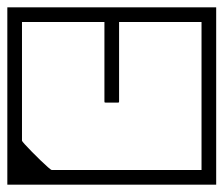

<svg xmlns="http://www.w3.org/2000/svg" viewBox="-40 -504 610 524"><path d="M-20 -357H20Q20 -329.5 20 -313Q20 -296.5 20 -281.2Q20 -266 20 -242Q20 -242 20 -242Q20 -242 20 -242Q20 -242 20 -242Q20 -242 20 -242Q20 -217 20 -204Q20 -191 20 -182.2Q20 -173.5 20 -161.8Q20 -150 20 -127H-20ZM550 -357V-127H510Q510 -150 510 -161.8Q510 -173.5 510 -182.2Q510 -191 510 -204Q510 -217 510 -242Q510 -242 510 -242Q510 -242 510 -242Q510 -242 510 -242Q510 -242 510 -242Q510 -266 510 -281.2Q510 -296.5 510 -313Q510 -329.5 510 -357ZM-20 -279H20V-120Q20 -118.5 27.8 -110Q35.5 -101.5 47 -89.8Q58.5 -78 70.5 -66.5Q82.5 -55 91 -47.5Q99.5 -40 101 -40Q101 -40 101 -40Q101 -40 101 -40Q101 -40 101 -40Q101 -40 118.2 -40Q135.5 -40 161 -40Q186.5 -40 212 -40Q237.5 -40 254.8 -40Q272 -40 272 -40Q272 -30.5 272 -20.2Q272 -10 272 0Q272 0 272 0Q272 0 272 0Q272 0 272 0Q272 0 272 0Q272 0 272 0Q268.5 0 246 0Q223.5 0 190.2 0Q157 0 120.8 0Q84.5 0 52.5 0Q20.5 0 0.2 0Q-20 0 -20 0Q-20 0 -20 0Q-20 0 -20 0Q-20 0 -20 0Q-20 0 -20 0Q-20 0 -20 -20.2Q-20 -40.5 -20 -72.2Q-20 -104 -20 -139.5Q-20 -175 -20 -206.8Q-20 -238.5 -20 -258.8Q-20 -279 -20 -279ZM-20 -205Q-20 -205 -20 -225.2Q-20 -245.5 -20 -277.2Q-20 -309 -20 -344.5Q-20 -380 -20 -411.8Q-20 -443.5 -20 -463.8Q-20 -484 -20 -484Q-20 -484 -20 -484Q-20 -484 -20 -484Q-20 -484 -20 -484Q-20 -484 -20 -484Q-20 -484 1 -484Q22 -484 55.2 -484Q88.5 -484 126 -484Q163.5 -484 196.8 -484Q230 -484 251 -484Q272 -484 272 -484Q272 -484 272 -484Q272 -484 272 -484Q272 -484 272 -484Q272 -484 272 -484Q272 -484 272 -484Q272 -474.5 272 -464.2Q272 -454 272 -444Q272 -444 253.8 -444Q235.5 -444 206.8 -444Q178 -444 146 -444Q114 -444 85.2 -444Q56.5 -444 38.2 -444Q20 -444 20 -444Q20 -444 20 -444Q20 -444 20 -444Q20 -444 20 -444Q20 -444 20 -444Q20 -444 20 -444Q20 -444 20 -444Q20 -444 20 -444Q20 -444 20 -444Q20 -444 20 -444Q20 -444 20 -444Q20 -444 20 -444Q20 -444 20 -444Q20 -444 20 -444Q20 -444 20 -426.8Q20 -409.5 20 -382.2Q20 -355 20 -324.5Q20 -294 20 -266.8Q20 -239.5 20 -222.2Q20 -205 20 -205ZM550 -205H510Q510 -205 510 -222.2Q510 -239.5 510 -266.8Q510 -294 510 -324.5Q510 -355 510 -382.2Q510 -409.5 510 -426.8Q510 -444 510 -444Q510 -444 510 -444Q510 -444 510 -444Q510 -444 510 -444Q510 -444 510 -444Q510 -444 510 -444Q510 -444 510 -444Q510 -444 510 -444Q510 -444 510 -444Q510 -444 510 -444Q510 -444 510 -444Q510 -444 510 -444Q510 -444 510 -444Q510 -444 510 -444Q510 -444 491.8 -444Q473.5 -444 444.8 -444Q416 -444 384 -444Q352 -444 323.2 -444Q294.5 -444 276.2 -444Q258 -444 258 -444Q258 -454 258 -464.2Q258 -474.5 258 -484Q258 -484 258 -484Q258 -484 258 -484Q258 -484 258 -484Q258 -484 258 -484Q258 -484 258 -484Q258 -484 279 -484Q300 -484 333.2 -484Q366.5 -484 404 -484Q441.5 -484 474.8 -484Q508 -484 529 -484Q550 -484 550 -484Q550 -484 550 -484Q550 -484 550 -484Q550 -484 550 -484Q550 -484 550 -484Q550 -484 550 -463.8Q550 -443.5 550 -411.8Q550 -380 550 -344.5Q550 -309 550 -277.2Q550 -245.5 550 -225.2Q550 -205 550 -205ZM550 -279Q550 -279 550 -258.8Q550 -238.5 550 -206.8Q550 -175 550 -139.5Q550 -104 550 -72.2Q550 -40.5 550 -20.2Q550 0 550 0Q550 0 550 0Q550 0 550 0Q550 0 550 0Q550 0 550 0Q550 0 529 0Q508 0 474.8 0Q441.5 0 404 0Q366.5 0 333.2 0Q300 0 279 0Q258 0 258 0Q258 0 258 0Q258 0 258 0Q258 0 258 0Q258 0 258 0Q258 0 258 0Q258 -10 258 -20.2Q258 -30.5 258 -40Q258 -40 276.2 -40Q294.5 -40 323.2 -40Q352 -40 384 -40Q416 -40 444.8 -40Q473.5 -40 491.8 -40Q510 -40 510 -40Q510 -40 510 -40Q510 -40 510 -40Q510 -40 510 -40Q510 -40 510 -40Q510 -40 510 -40Q510 -40 510 -40Q510 -40 510 -40Q510 -40 510 -40Q510 -40 510 -40Q510 -40 510 -40Q510 -40 510 -40Q510 -40 510 -40Q510 -40 510 -40Q510 -40 510 -57.2Q510 -74.5 510 -101.8Q510 -129 510 -159.5Q510 -190 510 -217.2Q510 -244.5 510 -261.8Q510 -279 510 -279ZM249 -446Q249 -446 257 -446Q265 -446 273 -446Q281 -446 281 -446Q282.5 -446 283.2 -446Q284 -446 284.5 -445.5Q285 -445 285 -444.2Q285 -443.5 285 -442Q285 -442 285 -442Q285 -442 285 -442Q285 -442 285 -442Q285 -442 285 -442Q285 -442 285 -442Q285 -442 285 -426.5Q285 -411 285 -386.8Q285 -362.5 285 -335Q285 -307.5 285 -283.2Q285 -259 285 -243.5Q285 -228 285 -228Q285 -226 284.8 -225.2Q284.5 -224.5 283.8 -224.2Q283 -224 281 -224Q281 -224 273 -224Q265 -224 257 -224Q249 -224 249 -224Q247 -224 246.2 -224.2Q245.5 -224.5 245.2 -225.2Q245 -226 245 -228Q245 -228 245 -243.5Q245 -259 245 -283.2Q245 -307.5 245 -335Q245 -362.5 245 -386.8Q245 -411 245 -426.5Q245 -442 245 -442Q245 -442 245 -442Q245 -442 245 -442Q245 -442 245 -442Q245 -442 245 -442Q245 -442 245 -442Q245 -443.5 245 -444.2Q245 -445 245.5 -445.5Q246 -446 246.8 -446Q247.5 -446 249 -446Z"/></svg>

Font: Honk
Style: Regular
Weight: 400
Designer: Noopur Datye & Yesha Goshar
Foundry: Ek Type
Version: Version 1.000